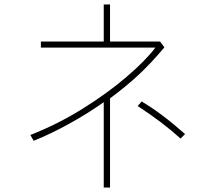

<svg xmlns="http://www.w3.org/2000/svg" viewBox="-20 -742 960 855"><path d="M470 93H442V-287Q373 -238 291 -192.5Q209 -147 130 -115L115 -141Q234 -187 346.5 -257Q459 -327 544 -400Q629 -473 672 -530H162V-557H442V-722H470V-557H693L712 -531Q653 -461 598.5 -410Q544 -359 470 -304ZM784 -125Q706 -196 593 -270L611 -290Q702 -236 804 -145Z"/></svg>

Font: LINE Seed Sans KR Thin
Style: Regular
Weight: 250
Designer: LINE BX Design & Sandoll Inc & Dalton Maag Ltd
Foundry: Sandoll Inc.
Version: Version 1.000